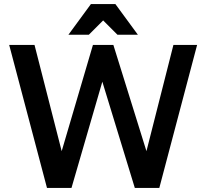

<svg xmlns="http://www.w3.org/2000/svg" viewBox="-20 -920 1010 940"><path d="M210 0 25 -700H149L282 -180L435 -700H535L697 -180L829 -700H945L760 0H640L481 -520L330 0ZM315 -750 425 -900H545L655 -750H555L485 -820L415 -750Z"/></svg>

Font: Golos Text Medium
Style: Regular
Weight: 500
Designer: A.Korolkova, Vitaly Kuzmin
Foundry: ParaType Ltd
Version: Version 2.004